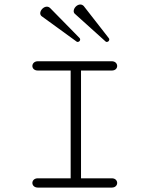

<svg xmlns="http://www.w3.org/2000/svg" viewBox="-20 -849 645 869"><path d="M168.9 -775.4 326.2 -661.1C327.6 -659.7 329.6 -659.2 331.5 -659.2C337.4 -659.2 342.8 -664.1 342.8 -669.9C342.8 -672.4 342.3 -674.8 339.8 -677.2L207.5 -812C202.6 -816.9 197.3 -818.8 191.9 -818.8C176.8 -818.8 162.1 -802.7 162.1 -789.1C162.1 -784.2 164.1 -778.8 168.9 -775.4ZM320.3 -785.2 458 -661.1C459.5 -659.7 461.4 -659.2 463.4 -659.2C469.2 -659.2 474.6 -664.1 474.6 -669.9C474.6 -672.4 474.1 -674.8 471.7 -677.2L358.9 -821.8C354 -826.7 348.6 -828.6 343.3 -828.6C328.1 -828.6 313.5 -812.5 313.5 -798.8C313.5 -793.9 315.4 -788.6 320.3 -785.2ZM151.4 0H485.8C502 0 510.3 -10.3 510.3 -21C510.3 -31.2 502.4 -42 486.3 -42H346.7V-529.8H486.3C502.4 -529.8 510.3 -540 510.3 -550.3C510.3 -561 502 -571.8 485.8 -571.8H151.4C135.3 -571.8 126.5 -561 126.5 -550.3C126.5 -540 134.8 -529.8 150.9 -529.8H299.8V-42H150.9C134.8 -42 126.5 -31.2 126.5 -21C126.5 -10.3 135.3 0 151.4 0Z"/></svg>

Font: Cutive Mono
Style: Regular
Weight: 400
Monospace: yes
Designer: Vernon Adams
Foundry: Vernon Adams
Version: Version 1.002